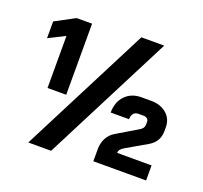

<svg xmlns="http://www.w3.org/2000/svg" viewBox="-128 -870 1104 1043"><g transform="rotate(20 424.0 -348.5)"><path d="M133 -590 38 -542V-639L152 -700H241V-289H133ZM503 -69Q503 -106 518 -134Q533 -162 560 -178L679 -249Q704 -263 704 -284V-302Q704 -313 695.5 -319.5Q687 -326 674 -326H645Q627 -326 617 -314Q607 -302 607 -281H501Q501 -342 536.5 -379Q572 -416 630 -416H685Q741 -416 775.5 -386Q810 -356 810 -307V-286Q810 -224 755 -192L639 -125Q623 -116 616 -107Q609 -98 609 -87H808V0H503ZM518 -722H650L268 25H136Z"/></g></svg>

Font: Stavian Bold
Style: Bold
Weight: 700
Version: Version 1.000; ttfautohint (v1.6)